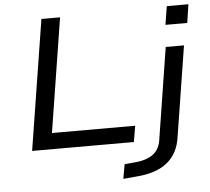

<svg xmlns="http://www.w3.org/2000/svg" viewBox="-59 -779 1134 1036"><g transform="rotate(-5 507.5 -261.0)"><path d="M90 0 202 -705H303L205 -87H656L641 0ZM866 -615 882 -715H999L984 -615ZM567 193 581 115 644 109Q699 104 734 79.5Q769 55 778 4L857 -496H956L878 -4Q872 38 854.5 71.5Q837 105 807.5 129.5Q778 154 735 168.5Q692 183 635 187Z"/></g></svg>

Font: Nunito Sans 7pt Expanded
Style: Italic
Weight: 400
Width: 7
Italic angle: -9°
Designer: Vernon Adams
Foundry: Vernon Adams
Version: Version 3.101;gftools[0.9.27]